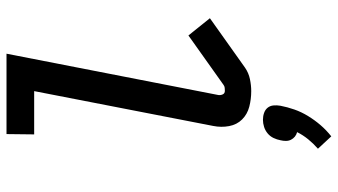

<svg xmlns="http://www.w3.org/2000/svg" viewBox="-244 -536 1038 590"><g transform="rotate(-90 275.0 -241.0)"><path d="M290 12Q265 12 242 6Q219 0 203 -16Q187 -32 182.5 -56Q178 -80 183 -105L290 -655H157L158 -740H405L278 -89Q277 -82 280 -75.5Q283 -69 291 -69Q295 -69 300 -69.5Q305 -70 309 -73L461 -181L514 -115L362 -7Q346 4 327 8Q308 12 290 12ZM151 258 113 217Q129 203 142 187Q155 171 164 153Q156 151 150 146Q144 141 140.5 134Q137 127 137 118.5Q137 110 139 102Q141 91 146 80.5Q151 70 160 62.5Q169 55 180 51.5Q191 48 202 48Q213 48 223 51.5Q233 55 239 62.5Q245 70 246 80.5Q247 91 245 102Q241 123 233.5 144.5Q226 166 213.5 186.5Q201 207 185.5 225Q170 243 151 258Z"/></g></svg>

Font: Lode Dark
Style: Bold Italic
Weight: 700
Italic angle: -11°
Monospace: yes
Designer: Belleve Invis
Foundry: Belleve Invis
Version: Version 29.2.0; ttfautohint (v1.8.3)